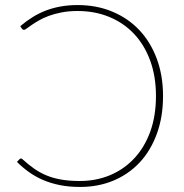

<svg xmlns="http://www.w3.org/2000/svg" viewBox="-20 -731 729 759"><path d="M63 -104.5Q65 -104.5 66.2 -103.5Q67.5 -102.5 69.5 -101Q92 -80.5 114.8 -64.5Q137.5 -48.5 164 -37.5Q190.5 -26.5 222.8 -21Q255 -15.5 295.5 -15.5Q360 -15.5 415 -38.5Q470 -61.5 510.5 -104.8Q551 -148 573.8 -210.2Q596.5 -272.5 596.5 -351.5Q596.5 -429 573.8 -491.2Q551 -553.5 510 -597Q469 -640.5 412 -664Q355 -687.5 287 -687.5Q252 -687.5 223.8 -682Q195.5 -676.5 173 -668.2Q150.5 -660 133.8 -650.2Q117 -640.5 105 -632.2Q93 -624 85.8 -618.5Q78.5 -613 75.5 -613Q70.5 -613 67.5 -616.5L60 -627.5Q83.5 -647.5 108.8 -663.2Q134 -679 161.8 -689.5Q189.5 -700 220.5 -705.5Q251.5 -711 287 -711Q362 -711 424.2 -685Q486.5 -659 531 -611.8Q575.5 -564.5 600 -498.2Q624.5 -432 624.5 -351.5Q624.5 -269 600.2 -202.5Q576 -136 532.5 -89.2Q489 -42.5 428.8 -17.2Q368.5 8 296.5 8Q253 8 216.8 0.8Q180.5 -6.5 150.2 -19.5Q120 -32.5 94.5 -50.8Q69 -69 47 -91L57.5 -102Q60 -104.5 63 -104.5Z"/></svg>

Font: Lato ExtraLight
Style: Regular
Weight: 275
Designer: Lukasz Dziedzic with Adam Twardoch and Botio Nikoltchev
Foundry: tyPoland Lukasz Dziedzic
Version: Version 2.015; 2015-08-06; http://www.latofonts.com/